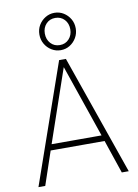

<svg xmlns="http://www.w3.org/2000/svg" viewBox="-104 -1047 800 1114"><g transform="rotate(-10 296.0 -490.0)"><path d="M30 0 276 -705H316L562 0H521L452 -204L472 -197H118L139 -204L70 0ZM295 -659 147 -228 133 -232H457L444 -228L296 -659ZM296 -760Q267 -760 242.5 -775Q218 -790 203.5 -815Q189 -840 189 -870Q189 -901 203.5 -925.5Q218 -950 242.5 -965Q267 -980 296 -980Q326 -980 350 -965Q374 -950 388.5 -925.5Q403 -901 403 -870Q403 -840 388.5 -815Q374 -790 350 -775Q326 -760 296 -760ZM296 -790Q329 -790 350 -813Q371 -836 371 -870Q371 -905 350 -927.5Q329 -950 296 -950Q263 -950 242 -927.5Q221 -905 221 -871Q221 -836 242 -813Q263 -790 296 -790Z"/></g></svg>

Font: Nunito Sans 12pt ExtraLight Condensed
Style: Regular
Weight: 200
Width: 3
Version: Version 3.101;gftools[0.9.27]